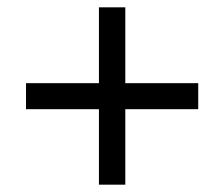

<svg xmlns="http://www.w3.org/2000/svg" viewBox="-20 -681 612 524"><path d="M250 -177H322V-383H521V-454H322V-661H250V-454H51V-383H250Z"/></svg>

Font: Noto Sans Malayalam UI
Style: Regular
Weight: 400
Designer: Jelle Bosma - Monotype Design Team
Foundry: Monotype Imaging Inc.
Version: Version 2.104